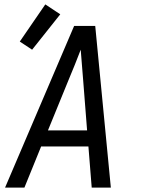

<svg xmlns="http://www.w3.org/2000/svg" viewBox="-20 -853 640 873"><path d="M3 0 317 -735H413L484 0H397L382 -187H167L91 0ZM198 -260H376L358 -490Q355 -524 352.5 -558Q350 -592 347 -627Q334 -592 320 -558Q306 -524 292 -490ZM126 -627 70 -664 186 -833 254 -788Z"/></svg>

Font: Iosevka SS04 Extended Oblique
Style: Regular
Weight: 400
Width: 7
Italic angle: -9°
Monospace: yes
Designer: Belleve Invis
Foundry: Belleve Invis
Version: Version 19.0.0; ttfautohint (v1.8.4)